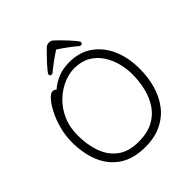

<svg xmlns="http://www.w3.org/2000/svg" viewBox="-240 -1050 1225 1225"><g transform="rotate(-45 372.5 -437.5)"><path d="M402 -827Q367 -804 337 -782Q307 -760 282 -739Q277 -734 270 -734Q255 -734 255 -748Q255 -754 269.5 -772Q284 -790 304.5 -812Q325 -834 344 -853Q363 -872 372 -881Q383 -891 401 -891Q420 -891 432 -879Q443 -869 462 -850.5Q481 -832 500.5 -810.5Q520 -789 534 -772Q548 -755 548 -748Q548 -734 533 -734Q526 -734 521 -739Q471 -782 402 -827ZM223 -644Q259 -675 303 -693Q347 -711 405 -711Q495 -711 559.5 -666Q624 -621 658.5 -542.5Q693 -464 693 -363Q693 -286 673.5 -217.5Q654 -149 614 -96.5Q574 -44 512 -14Q450 16 366 16Q259 16 190 -30Q121 -76 88 -155.5Q55 -235 55 -337Q55 -398 70.5 -455Q86 -512 109 -557Q132 -602 156 -628.5Q180 -655 197 -655Q205 -655 212 -652Q219 -649 223 -644ZM358 -38Q436 -38 489 -65.5Q542 -93 574 -140.5Q606 -188 620.5 -247.5Q635 -307 635 -371Q635 -423 621.5 -474Q608 -525 579.5 -567.5Q551 -610 506.5 -635.5Q462 -661 399 -661Q355 -661 305.5 -641Q256 -621 212 -580.5Q168 -540 140 -480Q112 -420 112 -339Q112 -259 136 -190Q160 -121 214.5 -79.5Q269 -38 358 -38Z"/></g></svg>

Font: Moon Stars Kai T HW Light
Style: Regular
Weight: 300
Designer: GuiWonder
Version: Version 1.101